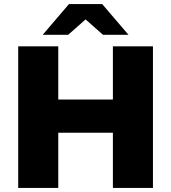

<svg xmlns="http://www.w3.org/2000/svg" viewBox="-20 -929 846 949"><path d="M736 -700V0H538V-273H268V0H70V-700H268V-437H538V-700ZM489 -757 403 -833 317 -757H191L321 -909H485L615 -757Z"/></svg>

Font: CMG Sans ExtraBold
Style: Regular
Weight: 800
Designer: Julieta Ulanovsky
Foundry: Julieta Ulanovsky
Version: Version 7.200